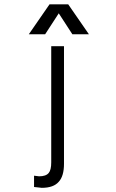

<svg xmlns="http://www.w3.org/2000/svg" viewBox="-20 -734 540 895"><path d="M138.7 137.7 157.2 139.6 174.8 141.6Q229.5 141.6 253.9 113.3Q278.3 86.9 278.3 29.3V-518.6H218.8V22.5Q218.8 58.6 207 72.3Q194.3 87.9 162.1 87.9L138.7 85ZM190.4 -574.2 253.9 -671.9 317.4 -574.2H394.5L297.9 -713.9H210.9L114.3 -574.2Z"/></svg>

Font: DotumChe
Style: Regular
Weight: 400
Monospace: yes
Version: Version 2.21